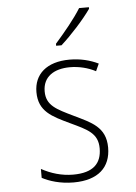

<svg xmlns="http://www.w3.org/2000/svg" viewBox="-54 -807 609 859"><g transform="rotate(-5 250.0 -377.5)"><path d="M217 -615V-606H241C286 -646 346 -712 378 -758V-765H334C305 -718 260 -664 217 -615ZM242 10C353 10 409 -44 409 -132C409 -225 344 -250 268 -287C194 -323 148 -343 148 -407C148 -472 197 -505 270 -505C310 -505 351 -495 385 -477L400 -510C363 -528 320 -539 271 -539C168 -539 111 -487 111 -407C111 -320 170 -293 250 -255C324 -220 371 -200 371 -132C371 -65 334 -25 243 -25C191 -25 143 -40 101 -63V-23C133 -6 182 10 242 10Z"/></g></svg>

Font: Noto Sans Mono ExtraCondensed ExtraLight
Style: Regular
Weight: 200
Width: 2
Designer: Monotype Design Team
Foundry: Monotype Imaging Inc.
Version: Version 2.014